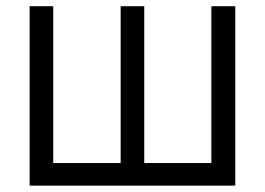

<svg xmlns="http://www.w3.org/2000/svg" viewBox="-20 -582 831 602"><path d="M72.9 0H717.7V-562.5H642.7V-70.8H432.3V-562.5H358.3V-70.8H146.9V-562.5H72.9Z"/></svg>

Font: Manrope3
Style: Regular
Weight: 400
Width: 4
Designer: Mikhail Sharanda
Foundry: Mikhail Sharanda
Version: Version 3.000;PS 003.000;hotconv 1.0.88;makeotf.lib2.5.64775